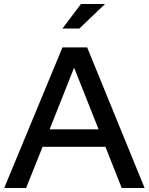

<svg xmlns="http://www.w3.org/2000/svg" viewBox="-20 -936 741 956"><path d="M1 0ZM1 0 291 -700H414L700 0H586L505 -205H192L110 0ZM227 -292H471L349 -599ZM383 -916H503L375 -794H291Z"/></svg>

Font: Red Hat Display Medium
Style: Regular
Weight: 500
Designer: Pentagram / MCKL
Foundry: Pentagram / MCKL
Version: Version 1.005; Red Hat Display Medium